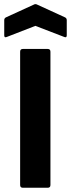

<svg xmlns="http://www.w3.org/2000/svg" viewBox="-29 -886 335 906"><path d="M79 0Q66 0 66 -13V-642Q66 -655 79 -655H196Q209 -655 209 -642V-13Q209 0 196 0ZM4 -712Q-9 -706 -9 -719V-791Q-9 -800 -1 -804L130 -864Q138 -869 147 -864L278 -804Q286 -800 286 -791V-719Q286 -706 273 -712L138 -764Z"/></svg>

Font: Sofia Sans ExtraBold
Style: Regular
Weight: 800
Designer: Botio Nikoltchev, Ani Petrova
Foundry: lettersoup
Version: Version 4.101; ttfautohint (v1.8.4.7-5d5b)